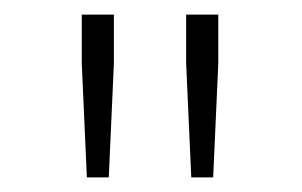

<svg xmlns="http://www.w3.org/2000/svg" viewBox="-20 -900 414 263"><path d="M99 -657 92 -813V-880H136V-813L129 -657ZM242 -657 235 -813V-880H279V-813L272 -657Z"/></svg>

Font: Shanggu Sans SC VF
Style: Regular
Weight: 250
Designer: GuiWonder
Version: Version 1.021